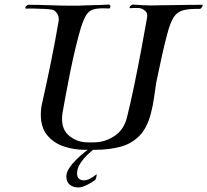

<svg xmlns="http://www.w3.org/2000/svg" viewBox="-20 -654 909 842"><path d="M353 3Q304 3 259.5 -12Q215 -27 187 -61Q159 -95 159 -151Q159 -164 160.5 -178Q162 -192 166 -207Q186 -296 204 -384.5Q222 -473 237 -561Q240 -581 230 -595.5Q220 -610 206 -612Q196 -614 172.5 -615Q149 -616 126.5 -616.5Q104 -617 96 -616Q91 -616 91 -620Q91 -624 96 -628.5Q101 -633 106 -633Q146 -633 199.5 -631Q253 -629 299 -629Q311 -629 322 -629Q333 -629 343 -630Q360 -631 392 -631.5Q424 -632 456 -634Q464 -634 464 -625Q464 -621 462 -618.5Q460 -616 455 -617Q416 -619 394 -614Q372 -609 359.5 -590Q347 -571 334 -530Q322 -489 310 -438.5Q298 -388 287.5 -336.5Q277 -285 268.5 -238Q260 -191 254 -158Q253 -151 252.5 -145Q252 -139 252 -133Q252 -84 284 -58Q316 -32 357 -30Q360 -30 369.5 -29.5Q379 -29 389 -29.5Q399 -30 401 -30Q444 -32 484 -59Q524 -86 537 -140Q553 -204 569 -281.5Q585 -359 599.5 -436.5Q614 -514 625 -577Q628 -596 617.5 -605.5Q607 -615 598 -617Q591 -619 585 -619Q579 -619 574 -619Q569 -619 564 -619Q559 -619 553 -618Q548 -618 548 -621Q548 -625 553.5 -629.5Q559 -634 563 -634Q595 -632 610.5 -631Q626 -630 644 -630Q653 -630 664 -630.5Q675 -631 691 -631Q706 -631 735 -631.5Q764 -632 799 -632.5Q834 -633 866 -633Q869 -633 869 -631Q869 -627 864 -620.5Q859 -614 855 -615Q810 -616 783.5 -609Q757 -602 741.5 -578Q726 -554 713 -503Q703 -467 690 -408.5Q677 -350 665 -291Q660 -260 655.5 -226Q651 -192 642 -158Q626 -94 592 -59Q558 -24 508.5 -10.5Q459 3 395 3ZM323 168Q301 168 286 156Q271 144 271 119Q271 102 284 82.5Q297 63 316 44.5Q335 26 354 11Q373 -4 385 -10H405Q388 2 367.5 21Q347 40 332.5 62Q318 84 318 106Q318 123 326.5 130Q335 137 347 137Q361 137 376.5 128.5Q392 120 401 112Q402 111 403 111Q404 111 404 113Q404 117 401.5 126Q399 135 395 137Q385 145 362.5 156.5Q340 168 323 168Z"/></svg>

Font: Kings
Style: Regular
Weight: 400
Designer: Robert E. Leuschke
Foundry: Robert E. Leuschke
Version: Version 1.010; ttfautohint (v1.8.3)